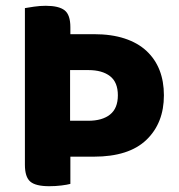

<svg xmlns="http://www.w3.org/2000/svg" viewBox="-20 -636 617 663"><path d="M66 -608Q77 -610 97.5 -613Q118 -616 138 -616Q183 -616 203 -600.5Q223 -585 223 -542V-518H304Q365 -518 410.5 -503Q456 -488 486 -460Q516 -432 531 -393.5Q546 -355 546 -307Q546 -211 485.5 -153Q425 -95 304 -95H223V-1Q212 2 192 4.5Q172 7 150 7Q103 7 84.5 -9Q66 -25 66 -67ZM222 -219H285Q333 -219 360 -240.5Q387 -262 387 -307Q387 -352 360 -373Q333 -394 285 -394H222Z"/></svg>

Font: Baloo Chettan 2
Style: Bold
Weight: 700
Designer: Maithili Shingre, Unnati Kotecha and Ek Type
Foundry: Ek Type
Version: Version 1.640;hotconv 1.0.111;makeotfexe 2.5.65597; ttfautoh